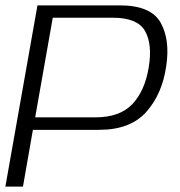

<svg xmlns="http://www.w3.org/2000/svg" viewBox="-23 -695 670 715"><path d="M-3 0H62.5L99.5 -211.5H346Q462.5 -211.5 522 -278.5Q581.5 -345.5 596 -449Q611 -547 575 -611Q539 -675 422.5 -675H116.5ZM108 -258 173.5 -629H397.5Q488.5 -629 516.8 -580Q545 -531 531 -445Q516.5 -356.5 469.8 -307.2Q423 -258 332 -258Z"/></svg>

Font: Anybody SemiExpanded Light
Style: Italic
Weight: 300
Width: 6
Italic angle: -10°
Version: Version 1.113;gftools[0.9.25]